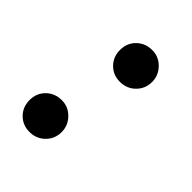

<svg xmlns="http://www.w3.org/2000/svg" viewBox="-146 -536 626 626"><g transform="rotate(45 166.5 -223.0)"><path d="M264 -385Q264 -354 242.5 -332.5Q221 -311 189 -311Q158 -311 137 -332Q116 -353 116 -385Q116 -417 137.5 -438Q159 -459 191 -459Q221 -459 242.5 -437Q264 -415 264 -385ZM171 -61Q171 -30 149.5 -8.5Q128 13 96 13Q65 13 44 -8Q23 -29 23 -61Q23 -93 44.5 -114Q66 -135 98 -135Q128 -135 149.5 -113Q171 -91 171 -61Z"/></g></svg>

Font: STIX
Style: Bold Italic
Weight: 700
Italic angle: -16.33°
Designer: MicroPress Inc., with final additions and corrections provided by Coen Hoffman, Elsevier (retired)
Version: Version 1.1.1